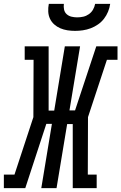

<svg xmlns="http://www.w3.org/2000/svg" viewBox="-60 -975 629 995"><path d="M-40 0V-70H15L113 -368L114 -665H68V-735H192V-402H221L276 -735H355L300 -403H329L439 -735H549V-665H494L396 -368L395 -70H441V0H317V-332H288L233 0H154L209 -333H180L71 0ZM329 -815Q309 -815 289.5 -818Q270 -821 252.5 -828.5Q235 -836 221 -848.5Q207 -861 199 -878Q191 -895 190 -915Q189 -935 193 -955H271Q269 -940 272 -925.5Q275 -911 285.5 -901.5Q296 -892 310.5 -888.5Q325 -885 340 -885Q356 -885 371.5 -888.5Q387 -892 400.5 -901.5Q414 -911 422 -925Q430 -939 433 -955H511Q508 -934 500 -914.5Q492 -895 479 -878Q466 -861 448 -848.5Q430 -836 410 -828.5Q390 -821 369.5 -818Q349 -815 329 -815Z"/></svg>

Font: Iosevka Slab
Style: Italic
Weight: 400
Italic angle: -9°
Monospace: yes
Designer: Belleve Invis
Foundry: Belleve Invis
Version: Version 11.1.0; ttfautohint (v1.8.3)